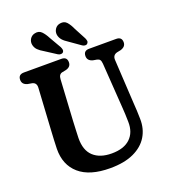

<svg xmlns="http://www.w3.org/2000/svg" viewBox="-161 -1017 1007 1144"><g transform="rotate(-20 342.0 -445.0)"><path d="M531 -302.5 511.5 -588.5Q510 -606 504.5 -613.2Q499 -620.5 487.5 -623L462 -627.5Q429 -636.5 429 -666Q429 -700 464.5 -700H636Q671.5 -700 671.5 -666Q671.5 -638 638.5 -628L614 -623Q584.5 -615.5 587 -583L603 -303Q605 -278 606 -253.8Q607 -229.5 607.5 -203.5Q609 -141 579.5 -92.2Q550 -43.5 490.2 -15.8Q430.5 12 340.5 12Q211 12 144.8 -45.8Q78.5 -103.5 80 -205.5Q80.5 -227 82.2 -262.5Q84 -298 86 -331.5L101 -585Q103 -616.5 75.5 -623L49 -627.5Q15 -636 15 -666Q15 -700 51.5 -700H288.5Q324 -700 324 -666Q324 -636.5 291 -628L266 -623Q244 -618 242.5 -587L227.5 -328.5Q225.5 -295.5 224.8 -269Q224 -242.5 223 -221.5Q222 -144 263.2 -105.8Q304.5 -67.5 379 -67.5Q456 -67.5 496.2 -105.5Q536.5 -143.5 535 -211Q534.5 -241.5 533.5 -261.8Q532.5 -282 531 -302.5ZM425.5 -839.5 464.5 -766Q469 -756 470 -747.8Q471 -739.5 464.5 -732.5Q459 -726.5 449.8 -727Q440.5 -727.5 432.5 -733L363.5 -781.5Q340.5 -796 328.2 -810.2Q316 -824.5 312.5 -843Q309.5 -863.5 320.8 -880.5Q332 -897.5 353.5 -901Q380 -905.5 396 -887.8Q412 -870 425.5 -839.5ZM267 -839.5 309 -767Q313.5 -757.5 315 -749Q316.5 -740.5 311 -733.5Q305 -727.5 296 -727.5Q287 -727.5 278.5 -732.5L208 -778Q184.5 -791.5 171.5 -804.5Q158.5 -817.5 154 -836.5Q149.5 -857 160.2 -874.8Q171 -892.5 192 -897Q218 -903 235 -886Q252 -869 267 -839.5Z"/></g></svg>

Font: Fraunces 144pt SuperSoft SemiBold
Style: Regular
Weight: 600
Version: Version 1.000;[b76b70a41]